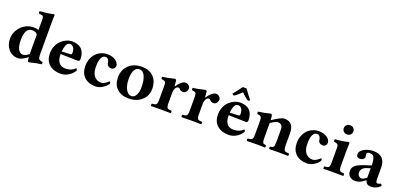

<svg xmlns="http://www.w3.org/2000/svg" viewBox="13 -1610 5279 2531"><g transform="rotate(20 2653.0 -344.0)"><path d="M351.1 -96.2V-120.1V-366.2Q335.4 -388.7 317.9 -395.3Q300.3 -401.9 275.9 -401.9Q176.8 -401.9 176.8 -229Q176.8 -144.5 201.7 -100.3Q226.6 -56.2 266.1 -56.2Q308.1 -56.2 351.1 -96.2ZM351.1 -433.1V-563Q351.1 -582 350.8 -592.3Q350.6 -602.5 347.2 -611.8Q343.8 -621.1 341.1 -624.8Q338.4 -628.4 328.6 -631.6Q318.8 -634.8 310.3 -635.7Q301.8 -636.7 283.2 -638.2Q275.4 -652.8 279.8 -671.9Q333 -674.3 386.5 -681.6Q439.9 -689 467.8 -698.2Q483.9 -698.2 483.9 -685.1Q483.9 -684.1 483.6 -679.2Q483.4 -674.3 482.9 -665.8Q482.4 -657.2 481.9 -646Q481.4 -634.8 481.2 -617.9Q481 -601.1 481 -583V-132.8Q481 -89.4 493.4 -74Q505.9 -58.6 545.9 -55.2Q547.4 -50.3 548.3 -39.1Q549.3 -27.8 547.9 -22.9Q466.8 -12.7 381.8 9.8Q361.3 9.8 358.9 -6.8Q355 -36.1 354 -53.2Q317.9 -23.9 283.4 -7.1Q249 9.8 224.1 9.8Q139.2 9.8 88.1 -50.3Q37.1 -110.4 37.1 -198.2Q37.1 -263.2 70.3 -320.1Q103.5 -377 159.4 -410.4Q215.3 -443.8 278.8 -443.8Q316.4 -443.8 351.1 -433.1Z M735.4 -271 860.4 -276.9Q867.7 -277.3 871.6 -284.2Q875.5 -291 875.5 -297.9Q875.5 -352.5 855.5 -377.2Q835.4 -401.9 809.6 -401.9Q788.6 -401.9 775.4 -391.6Q762.2 -381.3 751.7 -352.3Q741.2 -323.2 735.4 -271ZM991.7 -128.9Q998.5 -128.9 1002.4 -119.1Q1006.3 -109.4 1006.3 -98.1Q969.7 -44.4 921.1 -17.3Q872.6 9.8 819.3 9.8Q718.3 9.8 658 -43.7Q597.7 -97.2 597.7 -198.2Q597.7 -253.4 617.9 -300.8Q638.2 -348.1 670.9 -378.7Q703.6 -409.2 743.2 -426.5Q782.7 -443.8 822.8 -443.8Q865.2 -443.8 897.7 -432.6Q930.2 -421.4 949.7 -403.8Q969.2 -386.2 981.4 -361.1Q993.7 -335.9 998 -311.8Q1002.4 -287.6 1002.4 -259.8Q1002.4 -246.6 996.1 -237.5Q989.7 -228.5 973.6 -229L733.4 -234.9Q733.4 -76.2 858.4 -76.2Q940.4 -76.2 991.7 -128.9Z M1478 -86.9Q1449.2 -44.9 1402.3 -17.6Q1355.5 9.8 1311 9.8Q1210.4 9.8 1151.9 -45.2Q1093.3 -100.1 1093.3 -201.2Q1093.3 -255.4 1111.3 -301.3Q1129.4 -347.2 1159.9 -378.2Q1190.4 -409.2 1230.5 -426.5Q1270.5 -443.8 1314.9 -443.8Q1390.6 -443.8 1434.3 -410.9Q1478 -377.9 1478 -339.8Q1478 -316.4 1462.6 -300.3Q1447.3 -284.2 1423.3 -284.2Q1398.9 -284.2 1381.1 -297.6Q1363.3 -311 1361.3 -331.1Q1358.9 -359.4 1345.2 -380.6Q1331.5 -401.9 1306.2 -401.9Q1228 -401.9 1228 -235.8Q1228 -149.9 1265.4 -106Q1302.7 -62 1362.3 -62Q1404.8 -62 1465.3 -118.2Q1478 -118.2 1478 -86.9Z M1548.8 -204.1Q1548.8 -312 1618.4 -377.9Q1688 -443.8 1799.8 -443.8Q1905.8 -443.8 1965.8 -382.3Q2025.9 -320.8 2025.9 -212.9Q2025.9 -115.7 1954.6 -53Q1883.3 9.8 1772.9 9.8Q1668.9 9.8 1608.9 -47.9Q1548.8 -105.5 1548.8 -204.1ZM1779.8 -401.9Q1736.3 -401.9 1712.4 -358.2Q1688.5 -314.5 1688.5 -229Q1688.5 -175.3 1702.6 -130.4Q1716.8 -85.4 1741.9 -58.8Q1767.1 -32.2 1797.9 -32.2Q1835.9 -32.2 1860.8 -74Q1885.7 -115.7 1885.7 -184.1Q1885.7 -285.6 1858.2 -343.8Q1830.6 -401.9 1779.8 -401.9Z M2290.5 -268.1V-120.1Q2290.5 -99.1 2291.3 -85.7Q2292 -72.3 2295.7 -62.3Q2299.3 -52.2 2303.2 -47.1Q2307.1 -42 2316.9 -38.6Q2326.7 -35.2 2335.4 -34.2Q2344.2 -33.2 2362.3 -32.2Q2366.7 -27.8 2366.7 -15.1Q2366.7 -2.4 2362.3 2Q2276.4 0 2226.6 0Q2172.4 0 2088.4 2Q2084 -2.4 2084 -15.1Q2084 -27.8 2088.4 -32.2Q2106.9 -33.7 2115.2 -34.7Q2123.5 -35.6 2133.8 -39.1Q2144 -42.5 2147.7 -47.4Q2151.4 -52.2 2155.3 -62.3Q2159.2 -72.3 2159.9 -85.7Q2160.6 -99.1 2160.6 -120.1V-309.1Q2160.6 -351.6 2149.2 -363.8Q2137.7 -376 2095.7 -379.9Q2094.2 -384.8 2093 -395.5Q2091.8 -406.2 2093.3 -411.1Q2159.2 -418 2260.7 -443.8Q2271 -443.8 2276.9 -439Q2282.7 -434.1 2283.7 -426.8Q2288.6 -377.9 2290.5 -348.1H2293.5Q2359.9 -443.8 2412.6 -443.8Q2439 -443.8 2458.7 -426Q2478.5 -408.2 2478.5 -388.2Q2478.5 -357.4 2461.2 -336.7Q2443.8 -315.9 2421.4 -315.9Q2388.7 -315.9 2374.5 -332Q2359.4 -351.1 2346.7 -351.1Q2320.8 -351.1 2305.7 -323.2Q2290.5 -295.4 2290.5 -268.1Z M2718.3 -268.1V-120.1Q2718.3 -99.1 2719 -85.7Q2719.7 -72.3 2723.4 -62.3Q2727.1 -52.2 2731 -47.1Q2734.9 -42 2744.6 -38.6Q2754.4 -35.2 2763.2 -34.2Q2772 -33.2 2790 -32.2Q2794.4 -27.8 2794.4 -15.1Q2794.4 -2.4 2790 2Q2704.1 0 2654.3 0Q2600.1 0 2516.1 2Q2511.7 -2.4 2511.7 -15.1Q2511.7 -27.8 2516.1 -32.2Q2534.7 -33.7 2543 -34.7Q2551.3 -35.6 2561.5 -39.1Q2571.8 -42.5 2575.4 -47.4Q2579.1 -52.2 2583 -62.3Q2586.9 -72.3 2587.6 -85.7Q2588.4 -99.1 2588.4 -120.1V-309.1Q2588.4 -351.6 2576.9 -363.8Q2565.4 -376 2523.4 -379.9Q2522 -384.8 2520.8 -395.5Q2519.5 -406.2 2521 -411.1Q2586.9 -418 2688.5 -443.8Q2698.7 -443.8 2704.6 -439Q2710.4 -434.1 2711.4 -426.8Q2716.3 -377.9 2718.3 -348.1H2721.2Q2787.6 -443.8 2840.3 -443.8Q2866.7 -443.8 2886.5 -426Q2906.2 -408.2 2906.2 -388.2Q2906.2 -357.4 2888.9 -336.7Q2871.6 -315.9 2849.1 -315.9Q2816.4 -315.9 2802.2 -332Q2787.1 -351.1 2774.4 -351.1Q2748.5 -351.1 2733.4 -323.2Q2718.3 -295.4 2718.3 -268.1Z M3092.8 -271 3217.8 -276.9Q3225.1 -277.3 3229 -284.2Q3232.9 -291 3232.9 -297.9Q3232.9 -352.5 3212.9 -377.2Q3192.9 -401.9 3167 -401.9Q3146 -401.9 3132.8 -391.6Q3119.6 -381.3 3109.1 -352.3Q3098.6 -323.2 3092.8 -271ZM3349.1 -128.9Q3356 -128.9 3359.9 -119.1Q3363.8 -109.4 3363.8 -98.1Q3327.1 -44.4 3278.6 -17.3Q3230 9.8 3176.8 9.8Q3075.7 9.8 3015.4 -43.7Q2955.1 -97.2 2955.1 -198.2Q2955.1 -253.4 2975.3 -300.8Q2995.6 -348.1 3028.3 -378.7Q3061 -409.2 3100.6 -426.5Q3140.1 -443.8 3180.2 -443.8Q3222.7 -443.8 3255.1 -432.6Q3287.6 -421.4 3307.1 -403.8Q3326.7 -386.2 3338.9 -361.1Q3351.1 -335.9 3355.5 -311.8Q3359.9 -287.6 3359.9 -259.8Q3359.9 -246.6 3353.5 -237.5Q3347.2 -228.5 3331.1 -229L3090.8 -234.9Q3090.8 -76.2 3215.8 -76.2Q3297.9 -76.2 3349.1 -128.9ZM3064 -500 3040 -518.1Q3046.9 -524.9 3088.4 -577.9Q3129.9 -630.9 3140.1 -647H3191.9Q3203.6 -627.9 3243.4 -576.7Q3283.2 -525.4 3292 -518.1L3268.1 -500Q3252 -507.3 3220.5 -533.4Q3189 -559.6 3166 -584Q3142.6 -559.6 3111.1 -533.2Q3079.6 -506.8 3064 -500Z M3932.6 -284.2V-122.1Q3932.6 -101.1 3933.8 -86.9Q3935.1 -72.8 3939.2 -62.5Q3943.4 -52.2 3948 -46.9Q3952.6 -41.5 3962.9 -38.3Q3973.1 -35.2 3982.7 -34.2Q3992.2 -33.2 4009.8 -32.2Q4014.2 -27.8 4014.2 -15.1Q4014.2 -2.4 4009.8 2Q3923.8 0 3867.7 0Q3829.6 0 3745.6 2Q3741.2 -2.4 3741.2 -15.1Q3741.2 -27.8 3745.6 -32.2Q3763.7 -33.7 3772.2 -35.9Q3780.8 -38.1 3789.1 -46.9Q3797.4 -55.7 3800 -73.5Q3802.7 -91.3 3802.7 -122.1V-294.9Q3802.7 -370.1 3732.9 -370.1Q3705.6 -370.1 3634.8 -323.2V-122.1Q3634.8 -100.6 3635.5 -86.7Q3636.2 -72.8 3639.2 -62.7Q3642.1 -52.7 3644.8 -47.4Q3647.5 -42 3654.5 -38.8Q3661.6 -35.6 3667.7 -34.4Q3673.8 -33.2 3686.5 -32.2Q3690.9 -27.8 3690.9 -15.1Q3690.9 -2.4 3686.5 2Q3600.6 0 3569.8 0Q3516.6 0 3432.6 2Q3428.2 -2.4 3428.2 -15.1Q3428.2 -27.8 3432.6 -32.2Q3451.2 -33.7 3459.5 -34.7Q3467.8 -35.6 3478 -39.3Q3488.3 -43 3491.9 -47.9Q3495.6 -52.7 3499.5 -63Q3503.4 -73.2 3504.2 -86.9Q3504.9 -100.6 3504.9 -122.1V-315.9Q3504.9 -348.6 3492.4 -362.1Q3480 -375.5 3439.9 -378.9Q3438.5 -384.8 3437.3 -395.8Q3436 -406.7 3437.5 -411.1Q3526.4 -422.4 3603.5 -443.8Q3624 -443.8 3627 -426.8Q3631.8 -400.4 3633.8 -361.8Q3752.9 -443.8 3799.8 -443.8Q3932.6 -443.8 3932.6 -284.2Z M4444.3 -86.9Q4415.5 -44.9 4368.7 -17.6Q4321.8 9.8 4277.3 9.8Q4176.8 9.8 4118.2 -45.2Q4059.6 -100.1 4059.6 -201.2Q4059.6 -255.4 4077.6 -301.3Q4095.7 -347.2 4126.2 -378.2Q4156.7 -409.2 4196.8 -426.5Q4236.8 -443.8 4281.2 -443.8Q4356.9 -443.8 4400.6 -410.9Q4444.3 -377.9 4444.3 -339.8Q4444.3 -316.4 4429 -300.3Q4413.6 -284.2 4389.6 -284.2Q4365.2 -284.2 4347.4 -297.6Q4329.6 -311 4327.6 -331.1Q4325.2 -359.4 4311.5 -380.6Q4297.9 -401.9 4272.5 -401.9Q4194.3 -401.9 4194.3 -235.8Q4194.3 -149.9 4231.7 -106Q4269 -62 4328.6 -62Q4371.1 -62 4431.6 -118.2Q4444.3 -118.2 4444.3 -86.9Z M4710 -321.8V-122.1Q4710 -100.6 4710.9 -86.9Q4711.9 -73.2 4715.6 -62.7Q4719.2 -52.2 4723.1 -47.1Q4727.1 -42 4736.6 -38.6Q4746.1 -35.2 4755.4 -34.2Q4764.6 -33.2 4782.2 -32.2Q4786.6 -27.8 4786.6 -15.1Q4786.6 -2.4 4782.2 2Q4759.8 1.5 4713.6 1Q4667.5 0.5 4645 0Q4591.8 0 4507.8 2Q4503.4 -2.4 4503.4 -15.1Q4503.4 -27.8 4507.8 -32.2Q4525.4 -33.2 4534.7 -34.2Q4543.9 -35.2 4553.5 -38.6Q4563 -42 4566.9 -47.1Q4570.8 -52.2 4574.5 -62.7Q4578.1 -73.2 4579.1 -86.9Q4580.1 -100.6 4580.1 -122.1V-321.8Q4580.1 -354.5 4567.1 -366.2Q4554.2 -377.9 4515.1 -381.8Q4513.7 -386.7 4512.7 -398.9Q4511.7 -411.1 4513.2 -416Q4561.5 -418.5 4615.2 -426.8Q4668.9 -435.1 4690.9 -443.8Q4713.9 -443.8 4713.9 -426.8Q4710 -392.1 4710 -321.8ZM4575.2 -594.2Q4575.2 -620.1 4593 -639.2Q4610.8 -658.2 4642.1 -658.2Q4673.8 -658.2 4691.9 -639.2Q4710 -620.1 4710 -594.2Q4710 -568.8 4691.9 -549.3Q4673.8 -529.8 4642.1 -529.8Q4611.3 -529.8 4593.3 -549.3Q4575.2 -568.8 4575.2 -594.2Z M5089.8 -85.9V-217.8L5037.6 -201.2Q4999.5 -188.5 4981.7 -166.3Q4963.9 -144 4963.9 -109.9Q4963.9 -84.5 4980.7 -67.1Q4997.6 -49.8 5022 -49.8Q5044.9 -49.8 5089.8 -85.9ZM5094.7 -48.8H5088.9L5058.6 -26.9Q5037.1 -10.7 5009.3 -0.5Q4981.4 9.8 4955.6 9.8Q4902.8 9.8 4873.3 -17.8Q4843.8 -45.4 4843.8 -95.2Q4843.8 -143.1 4882.3 -173.3Q4920.9 -203.6 5022.9 -235.8L5089.8 -256.8Q5089.8 -293.9 5085.7 -320.6Q5081.5 -347.2 5075 -362.8Q5068.4 -378.4 5057.9 -387.5Q5047.4 -396.5 5037.1 -399.2Q5026.9 -401.9 5012.7 -401.9Q4970.7 -401.9 4970.7 -378.9Q4970.7 -371.1 4972.7 -355.5Q4974.6 -339.8 4974.6 -332Q4974.6 -313.5 4956.8 -299.8Q4939 -286.1 4912.6 -286.1Q4861.8 -286.1 4861.8 -335.9Q4861.8 -366.7 4893.3 -392.6Q4924.8 -418.5 4966.6 -431.2Q5008.3 -443.8 5046.9 -443.8Q5216.8 -443.8 5216.8 -271V-127Q5216.8 -88.9 5222.2 -74.5Q5227.5 -60.1 5243.7 -60.1Q5266.6 -60.1 5285.6 -74.2Q5300.8 -64.5 5303.7 -45.9Q5274.4 -18.1 5243.4 -4.2Q5212.4 9.8 5172.9 9.8Q5104.5 9.8 5094.7 -48.8Z"/></g></svg>

Font: Common Serif
Style: Bold
Weight: 700
Designer: Philipp H. Poll, Khaled Hosny
Foundry: Stefan Peev, Context Ltd.
Version: Version 1.026